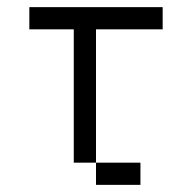

<svg xmlns="http://www.w3.org/2000/svg" viewBox="-20 -520 540 540"><path d="M375 0V-62.5H250V0ZM437.5 -437.5V-500H62.5V-437.5H187.5Q187.5 -437.5 187.5 -62.5H250Q250 -62.5 250 -437.5Z"/></svg>

Font: Unifont
Style: Regular
Weight: 500
Version: Version 15.1.04